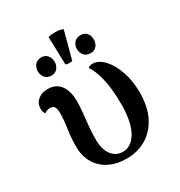

<svg xmlns="http://www.w3.org/2000/svg" viewBox="-183 -896 971 1036"><g transform="rotate(-30 302.5 -378.0)"><path d="M307 14Q245 14 198.5 -9.5Q152 -33 126.5 -76.5Q101 -120 101 -178Q101 -234 109 -285Q117 -336 117 -380Q117 -405 109.5 -417.5Q102 -430 83 -430Q72 -430 63 -426.5Q54 -423 47 -417Q37 -432 37 -450Q37 -484 61 -504.5Q85 -525 123 -525Q174 -525 201 -488.5Q228 -452 228 -387Q228 -359 224 -321Q220 -283 216 -241Q212 -199 212 -160Q212 -96 238.5 -62Q265 -28 307 -28Q360 -28 393.5 -86.5Q427 -145 427 -258Q427 -351 411 -417Q395 -483 372 -512Q382 -522 401 -522Q437 -522 470 -487.5Q503 -453 524 -393Q545 -333 545 -258Q545 -174 514.5 -112.5Q484 -51 430 -18.5Q376 14 307 14ZM314 -589Q304 -587 292 -587.5Q280 -588 273 -592L268 -765Q279 -769 296.5 -770Q314 -771 331.5 -769Q349 -767 360 -761ZM179 -577Q153 -577 139 -594Q125 -611 125 -633Q125 -657 139 -673.5Q153 -690 179 -690Q203 -690 216.5 -673.5Q230 -657 230 -633Q230 -611 216.5 -594Q203 -577 179 -577ZM422 -576Q396 -576 382 -592.5Q368 -609 368 -632Q368 -656 382 -672Q396 -688 422 -688Q447 -688 460 -672Q473 -656 473 -632Q473 -609 460 -592.5Q447 -576 422 -576Z"/></g></svg>

Font: Arima SemiBold
Style: Regular
Weight: 600
Designer: Joana Correia and Natanael Gama
Foundry: NDISCOVER
Version: Version 1.101;gftools[0.9.23]